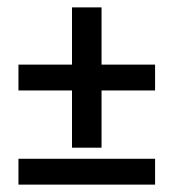

<svg xmlns="http://www.w3.org/2000/svg" viewBox="-20 -550 470 520"><path d="M30 -120H400V-50H30ZM255 -530V-375H400V-305H255V-150H175V-305H30V-375H175V-530Z"/></svg>

Font: Cuprum
Style: Regular
Weight: 400
Designer: Jovanny Lemonad
Foundry: Jovanny Lemonad
Version: Version 1.002